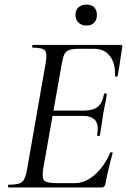

<svg xmlns="http://www.w3.org/2000/svg" viewBox="-20 -822 559 842"><path d="M17 0Q15 0 15 -6Q15 -12 17 -12Q48 -12 63.5 -17Q79 -22 86.5 -37Q94 -52 99 -81L180 -544Q188 -587 177.5 -600Q167 -613 124 -613Q121 -613 121 -619Q121 -625 124 -625H510Q518 -625 516 -616Q513 -598 509.5 -573.5Q506 -549 502.5 -526Q499 -503 496 -489Q495 -485 489.5 -486Q484 -487 484 -490Q487 -543 462.5 -575.5Q438 -608 392 -608H330Q300 -608 284.5 -603Q269 -598 262.5 -584.5Q256 -571 251 -543L170 -85Q163 -44 173 -31.5Q183 -19 226 -19H309Q354 -19 396 -56Q438 -93 463 -152Q464 -155 470 -154Q476 -153 474 -150Q466 -123 457 -85Q448 -47 442 -15Q439 0 426 0ZM418 -229Q417 -225 411 -225.5Q405 -226 406 -230Q414 -274 398 -294Q382 -314 340 -314H178L182 -337H347Q388 -337 408.5 -353.5Q429 -370 436 -409Q437 -413 443 -412.5Q449 -412 448 -407Q444 -378 440 -361Q436 -344 433 -325Q429 -302 426 -279Q423 -256 418 -229ZM359 -710Q338 -710 324.5 -722.5Q311 -735 311 -757Q311 -778 324.5 -790Q338 -802 359 -802Q381 -802 393 -790Q405 -778 405 -757Q405 -735 393 -722.5Q381 -710 359 -710Z"/></svg>

Font: Cormorant Light Medium
Style: Italic
Weight: 500
Italic angle: -10°
Version: Version 4.000